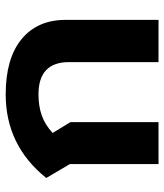

<svg xmlns="http://www.w3.org/2000/svg" viewBox="30 -620 590 691"><g transform="rotate(-90 325.5 -275.0)"><path d="M80 -319 30 -404Q147 -550 331 -550Q460 -550 529.5 -493Q599 -436 599 -334V0H447V-322Q447 -432 331 -432Q288 -432 254.5 -420Q221 -408 192 -381L231 -317V0H80Z"/></g></svg>

Font: Prompt SemiBold
Style: Regular
Weight: 600
Designer: Katatrad Team
Foundry: CadsonDemak
Version: Version 1.001